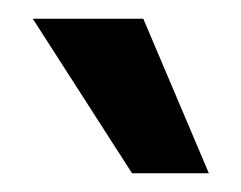

<svg xmlns="http://www.w3.org/2000/svg" viewBox="-20 -740 257 205"><path d="M15 -720H133L203 -555H121Z"/></svg>

Font: Mukta Mahee ExtraBold
Style: Regular
Weight: 800
Designer: Shuchita Grover, Noopur Datye, Girish Dalvi, Yashodeep Gholap
Foundry: Ek Type
Version: Version 2.538;PS 1.000;hotconv 16.6.51;makeotf.lib2.5.65220;